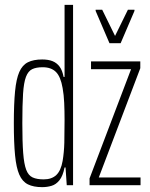

<svg xmlns="http://www.w3.org/2000/svg" viewBox="-20 -763 617 791"><path d="M154 8Q118 8 95 -3.5Q72 -15 59.5 -43.5Q47 -72 42 -123.5Q37 -175 37 -255Q37 -335 42 -386.5Q47 -438 59.5 -466.5Q72 -495 95 -506.5Q118 -518 154 -518Q179 -518 196.5 -511Q214 -504 225.5 -488.5Q237 -473 242 -446H246V-743H281V0H255L250 -73H246Q239 -38 225 -20.5Q211 -3 192.5 2.5Q174 8 154 8ZM160 -24Q193 -24 212 -42Q231 -60 238 -100Q244 -136 245 -175Q246 -214 246 -269Q246 -305 244.5 -339Q243 -373 238 -400Q230 -447 210.5 -466.5Q191 -486 156 -486Q129 -486 112.5 -478Q96 -470 87 -446.5Q78 -423 75 -377Q72 -331 72 -255Q72 -179 75.5 -133Q79 -87 88 -63.5Q97 -40 114.5 -32Q132 -24 160 -24ZM349 0V-28L520 -478H355V-510H558V-482L387 -32H559V0ZM431 -585 374 -718V-723H401L454 -615L507 -723H534V-718L477 -585Z"/></svg>

Font: Saira UltraCondensed Thin
Style: Regular
Weight: 250
Width: 1
Designer: Hector Gatti with collaboration of the Omnibus-Type team
Foundry: Omnibus-Type
Version: Version 1.101